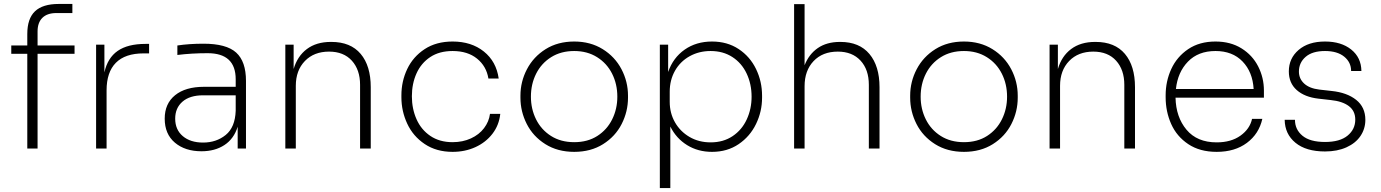

<svg xmlns="http://www.w3.org/2000/svg" viewBox="-20 -751 6984 971"><path d="M277 -731H346V-685H265Q219 -685 194.5 -661Q170 -637 170 -592V-521H357V-479H170V0H118V-479H37V-521H118V-579Q118 -657 157 -694Q196 -731 277 -731Z M466 -525H508V-385Q524 -458 575 -493.5Q626 -529 716 -529H734V-481H706Q613 -481 566 -433.5Q519 -386 519 -294V0H466Z M1182 -110Q1163 -49 1115 -17.5Q1067 14 999 14Q916 14 864.5 -29.5Q813 -73 813 -151Q813 -227 865.5 -269.5Q918 -312 1012 -312H1172V-350Q1172 -482 1030 -482Q949 -482 877 -473V-521Q937 -530 1009 -530Q1125 -530 1174.5 -485Q1224 -440 1224 -342V0H1182ZM1007 -30Q1074 -30 1121.5 -68.5Q1169 -107 1172 -191V-269H1007Q940 -269 903 -237Q866 -205 866 -151Q866 -95 904.5 -62.5Q943 -30 1007 -30Z M1423 -525H1465V-402Q1484 -467 1532 -503Q1580 -539 1653 -539H1656Q1753 -539 1804 -478.5Q1855 -418 1855 -310V0H1801V-322Q1801 -398 1759.5 -444Q1718 -490 1644 -490Q1568 -490 1522 -442.5Q1476 -395 1476 -317V0H1423Z M2010 -259V-269Q2010 -340 2039.5 -402Q2069 -464 2127.5 -502.5Q2186 -541 2269 -541Q2364 -541 2427 -490.5Q2490 -440 2502 -354H2450Q2440 -416 2392.5 -454.5Q2345 -493 2269 -493Q2202 -493 2156 -462.5Q2110 -432 2086.5 -380Q2063 -328 2063 -264Q2063 -201 2086.5 -148Q2110 -95 2156.5 -63.5Q2203 -32 2269 -32Q2320 -32 2361.5 -51Q2403 -70 2428 -103Q2453 -136 2458 -175H2510Q2504 -118 2470.5 -74.5Q2437 -31 2384.5 -7Q2332 17 2269 17Q2187 17 2128 -22.5Q2069 -62 2039.5 -125.5Q2010 -189 2010 -259Z M2612 -257V-267Q2612 -338 2645 -401Q2678 -464 2739.5 -502.5Q2801 -541 2884 -541Q2966 -541 3028 -502.5Q3090 -464 3123 -401Q3156 -338 3156 -267V-257Q3156 -187 3124 -124Q3092 -61 3030 -22Q2968 17 2884 17Q2800 17 2738 -22Q2676 -61 2644 -124Q2612 -187 2612 -257ZM3102 -262Q3102 -326 3075.5 -378.5Q3049 -431 2999.5 -462Q2950 -493 2884 -493Q2817 -493 2767.5 -462Q2718 -431 2691.5 -378.5Q2665 -326 2665 -262Q2665 -200 2691 -147.5Q2717 -95 2766.5 -63.5Q2816 -32 2884 -32Q2952 -32 3001 -63.5Q3050 -95 3076 -147.5Q3102 -200 3102 -262Z M3317 -525H3359V-387Q3384 -459 3442.5 -500Q3501 -541 3581 -541Q3658 -541 3715.5 -503Q3773 -465 3803.5 -402Q3834 -339 3834 -267V-257Q3834 -187 3803.5 -124Q3773 -61 3715.5 -22Q3658 17 3581 17Q3510 17 3455 -17Q3400 -51 3370 -111V200H3317ZM3781 -262Q3781 -326 3756 -379Q3731 -432 3684 -462.5Q3637 -493 3574 -493Q3515 -493 3467.5 -466.5Q3420 -440 3393.5 -393Q3367 -346 3367 -287V-236Q3367 -179 3393.5 -132.5Q3420 -86 3467 -58.5Q3514 -31 3574 -31Q3638 -31 3685 -62.5Q3732 -94 3756.5 -147Q3781 -200 3781 -262Z M3996 -730H4049V-421Q4071 -477 4116 -508Q4161 -539 4228 -539H4230Q4326 -539 4377 -478Q4428 -417 4428 -310V0H4374V-322Q4374 -399 4332 -444.5Q4290 -490 4217 -490Q4140 -490 4094.5 -442Q4049 -394 4049 -315V0H3996Z M4583 -257V-267Q4583 -338 4616 -401Q4649 -464 4710.5 -502.5Q4772 -541 4855 -541Q4937 -541 4999 -502.5Q5061 -464 5094 -401Q5127 -338 5127 -267V-257Q5127 -187 5095 -124Q5063 -61 5001 -22Q4939 17 4855 17Q4771 17 4709 -22Q4647 -61 4615 -124Q4583 -187 4583 -257ZM5073 -262Q5073 -326 5046.5 -378.5Q5020 -431 4970.5 -462Q4921 -493 4855 -493Q4788 -493 4738.5 -462Q4689 -431 4662.5 -378.5Q4636 -326 4636 -262Q4636 -200 4662 -147.5Q4688 -95 4737.5 -63.5Q4787 -32 4855 -32Q4923 -32 4972 -63.5Q5021 -95 5047 -147.5Q5073 -200 5073 -262Z M5288 -525H5330V-402Q5349 -467 5397 -503Q5445 -539 5518 -539H5521Q5618 -539 5669 -478.5Q5720 -418 5720 -310V0H5666V-322Q5666 -398 5624.5 -444Q5583 -490 5509 -490Q5433 -490 5387 -442.5Q5341 -395 5341 -317V0H5288Z M5875 -259V-269Q5875 -340 5903.5 -402Q5932 -464 5989 -502.5Q6046 -541 6127 -541Q6203 -541 6258.5 -506.5Q6314 -472 6343 -415Q6372 -358 6372 -293V-257H5925Q5927 -159 5980.5 -95Q6034 -31 6133 -31Q6206 -31 6253.5 -65Q6301 -99 6312 -150H6364Q6347 -74 6286 -28.5Q6225 17 6133 17Q6048 17 5989.5 -22Q5931 -61 5903 -124Q5875 -187 5875 -259ZM6320 -301Q6315 -387 6264 -440Q6213 -493 6127 -493Q6040 -493 5988 -439.5Q5936 -386 5927 -301Z M6477 -145H6529Q6529 -96 6567 -64.5Q6605 -33 6681 -33Q6756 -33 6795 -65Q6834 -97 6834 -146Q6834 -190 6801.5 -214.5Q6769 -239 6710 -245L6648 -252Q6578 -260 6538 -295.5Q6498 -331 6498 -390Q6498 -456 6547.5 -498.5Q6597 -541 6681 -541Q6763 -541 6813.5 -500.5Q6864 -460 6865 -392H6813Q6813 -436 6778 -464.5Q6743 -493 6681 -493Q6617 -493 6583 -463.5Q6549 -434 6549 -389Q6549 -353 6575.5 -328.5Q6602 -304 6652 -298L6714 -291Q6792 -283 6838.5 -246Q6885 -209 6885 -145Q6885 -100 6860.5 -63.5Q6836 -27 6789.5 -6Q6743 15 6681 15Q6585 15 6531.5 -29Q6478 -73 6477 -145Z"/></svg>

Font: Sora-SIA ExtraLight
Style: Regular
Weight: 200
Designer: Jonathan Barnbrook, Julián Moncada
Foundry: Barnbrook Fonts
Version: Version 2.000